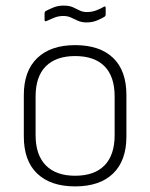

<svg xmlns="http://www.w3.org/2000/svg" viewBox="-20 -654 536 685"><path d="M248 11Q161 11 113 -34.5Q65 -80 65 -167V-315Q65 -401 113 -447Q161 -493 248 -493Q336 -493 383.5 -447.5Q431 -402 431 -315V-167Q431 -81 383.5 -35Q336 11 248 11ZM248 -27Q317 -27 353 -64Q389 -101 389 -172V-310Q389 -381 353 -417.5Q317 -454 248 -454Q180 -454 143.5 -417.5Q107 -381 107 -310V-172Q107 -101 143.5 -64Q180 -27 248 -27ZM289 -574Q271 -574 258 -580Q245 -586 233 -591.5Q221 -597 206 -597Q188 -597 172.5 -590.5Q157 -584 146 -579Q139 -576 139 -583V-606Q139 -611 142 -614Q151 -619 168.5 -626.5Q186 -634 206 -634Q227 -634 239.5 -628.5Q252 -623 263.5 -617Q275 -611 290 -611Q308 -611 323.5 -617Q339 -623 351 -630Q354 -632 355.5 -630.5Q357 -629 357 -626V-602Q357 -598 354 -595Q345 -589 327.5 -581.5Q310 -574 289 -574Z"/></svg>

Font: Sofia Sans Semi Condensed ExtraLight
Style: Regular
Weight: 250
Version: Version 4.100